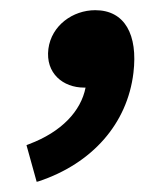

<svg xmlns="http://www.w3.org/2000/svg" viewBox="-20 -164 325 377"><path d="M56 192C161 157 230 79 242 -21C251 -96 225 -144 167 -144C123 -144 81 -114 75 -68C69 -20 104 8 145 8H148C139 54 101 95 37 119L32 121L52 193Z"/></svg>

Font: Falling Sky
Style: MedObl
Weight: 500
Designer: Paul D. Hunt
Foundry: Adobe Systems Incorporated
Version: Version 1.02